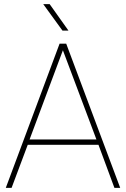

<svg xmlns="http://www.w3.org/2000/svg" viewBox="-20 -908 609 928"><path d="M189 -888H220L311 -760H282ZM268 -697H300L561 0H533L456 -208H114L36 0H8ZM284 -665 123 -234H446Z"/></svg>

Font: FreesentationVF
Style: Regular
Weight: 400
Designer: glyphs from Roboto by Christian Robertson / Hangul glyphs from Noto Sans CJK(Source Han Sans) by Jang Soo-young and Kang
Foundry: PT&
Version: Version 2.001;Glyphs 3.3.1 (3343)